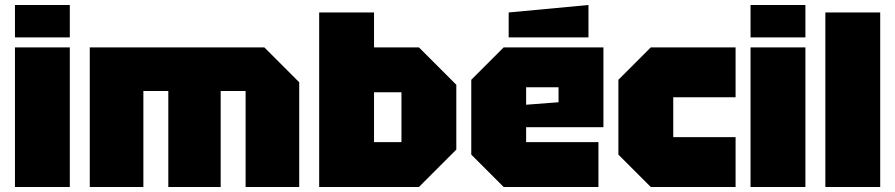

<svg xmlns="http://www.w3.org/2000/svg" viewBox="-20 -750 3590 770"><path d="M40 0V-560H260V0ZM40 -600V-730H260V-600Z M340 -560H1040L1180 -420V0H965V-385H865V0H655V-385H555V0H340Z M1260 0V-700H1480V-560H1660L1810 -410V-150L1660 0ZM1480 -180H1590V-380H1480Z M1870 -130V-430L2000 -560H2400V-240H2090V-180H2380V0H2000ZM2090 -330 2220 -340V-400H2090ZM2020 -600V-700L2340 -730V-600Z M2460 -130V-430L2590 -560H2930V-360H2680V-200H2930V0H2590Z M2990 0V-560H3210V0ZM2990 -600V-730H3210V-600Z M3290 0V-700H3510V0Z"/></svg>

Font: Tektur Black
Style: Regular
Weight: 900
Designer: Adam Jagosz
Foundry: Adam Jagosz
Version: Version 1.005;gftools[0.9.30]